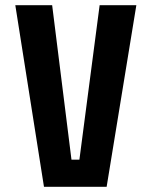

<svg xmlns="http://www.w3.org/2000/svg" viewBox="-20 -720 610 740"><path d="M364 -700H505.5L391 0H149.5L39 -700H181L255.5 -104.5H286Z"/></svg>

Font: League Mono Narrow SemiBold
Style: Regular
Weight: 600
Width: 3
Designer: Tyler Finck
Foundry: The League of Moveable Type / Tyler Finck
Version: Version 2.210